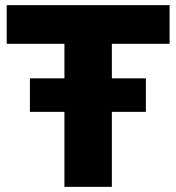

<svg xmlns="http://www.w3.org/2000/svg" viewBox="-20 -725 684 745"><path d="M230 0V-555H6V-705H638V-555H414V0ZM96 -291V-421H546V-291Z"/></svg>

Font: Nunito Sans 12pt Black
Style: Regular
Weight: 900
Designer: Vernon Adams
Foundry: Vernon Adams
Version: Version 3.101;gftools[0.9.27]